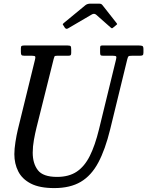

<svg xmlns="http://www.w3.org/2000/svg" viewBox="-20 -994 790 1030"><path d="M268 -678 176 -310Q168 -278 161.8 -242.8Q155.5 -207.5 155.5 -175Q155.5 -117 183.2 -81Q211 -45 286 -45Q349.5 -45 391.5 -73Q433.5 -101 461.8 -157.5Q490 -214 511 -300L602.5 -675Q605.5 -687 603.2 -691Q601 -695 584.5 -695H532.5Q521.5 -695 519.2 -699Q517 -703 517 -714V-735Q517 -742.5 518.5 -746.2Q520 -750 527.5 -750H725Q738.5 -750 744 -747.2Q749.5 -744.5 749.5 -730V-712Q749.5 -701 745.5 -698Q741.5 -695 731 -695H689.5Q672.5 -695 669.2 -691.8Q666 -688.5 662.5 -675L571 -300Q544.5 -191.5 507.2 -121.8Q470 -52 413.2 -18.5Q356.5 15 271 15Q192.5 15 145.5 -9.2Q98.5 -33.5 77.8 -74.8Q57 -116 57 -167Q57 -195 62.8 -232Q68.5 -269 76 -300L167.5 -673Q171 -686 169 -690.5Q167 -695 150.5 -695H110.5Q98 -695 95 -699.2Q92 -703.5 92 -715V-734Q92 -745 95.8 -747.5Q99.5 -750 110.5 -750H342.5Q355.5 -750 358.8 -746.2Q362 -742.5 362 -729V-710Q362 -701 359 -698Q356 -695 346.5 -695H287.5Q274.5 -695 272.5 -691.5Q270.5 -688 268 -678ZM328 -845 320.5 -857Q316 -862.5 316.8 -864.5Q317.5 -866.5 324 -872L438 -966Q448.5 -974.5 466 -974.5H508.5Q518.5 -974.5 522.5 -972.5Q526.5 -970.5 530 -966L605.5 -870Q608.5 -866.5 608.5 -865Q608.5 -863.5 603.5 -859.5L589 -847.5Q582.5 -842 580.5 -842.2Q578.5 -842.5 573 -847L496 -915Q485 -924.5 471 -915.5L345.5 -842Q335.5 -835.5 328 -845Z"/></svg>

Font: Besley* Narrow
Style: Italic
Weight: 400
Width: 4
Italic angle: -13°
Designer: Owen Earl
Foundry: indestructible type*
Version: Version 3.000; ttfautohint (v1.8.3)